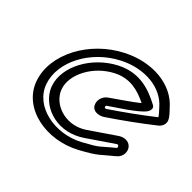

<svg xmlns="http://www.w3.org/2000/svg" viewBox="-145 -807 1032 1032"><g transform="rotate(45 371.0 -291.5)"><path d="M677 -139C708.5 -164.2 705.8 -204.5 686.6 -224.2C665.9 -245.6 633.1 -241.5 609.8 -225.6L464.4 -126.5C375.1 -65.6 265 -95.1 223.7 -167.2C219.9 -173.9 216.8 -180.8 214.3 -188C185.5 -271.2 246.6 -393.1 357 -449.3C435 -489 504.8 -470.5 571.5 -437.7C533.9 -405.7 447.2 -348.8 422.6 -330.7C393.8 -309.5 388.5 -274 401.7 -250.2C418.9 -218.9 459.9 -227.6 482.3 -242.4C563.3 -297 643.1 -354.4 719.7 -414.8C728.3 -421.2 736.3 -431.6 739.5 -442C746.9 -466.1 734.7 -481.8 726.4 -492.8C715.6 -507.3 701.8 -520 695.5 -527.3C615.5 -619.9 462.9 -638.2 317.3 -564C139.2 -473.3 35.1 -276.3 88 -123.6C141.2 30.1 348 68.6 509.8 -19.4C612.3 -75 604.3 -80.6 677 -139ZM648.7 -173.4C567.9 -108.3 593 -116.1 493.2 -61.8C357.2 12.1 180.7 -22.6 137 -148.6C93 -275.7 179.5 -442.9 332.3 -520.7C457 -584.3 586.3 -567.8 653.2 -490.4C665 -476.7 684.5 -457.9 689.1 -447.4C613.6 -388.2 538.5 -334.3 460.4 -281.6C454.9 -278 449.1 -279.3 448.2 -281C444.4 -287.9 447.1 -293.1 447.3 -293.4C475.3 -313.9 595.4 -387.3 625.7 -429.6C630.5 -436.3 643 -462.2 622.7 -473C550.9 -511.1 455.5 -550.4 342 -492.6C206.8 -423.7 127.1 -272.9 165.2 -163C168.5 -153.5 172.6 -144.5 177.5 -135.9C228.3 -47.2 365.2 -4.6 486.9 -87.6L632.3 -186.8C636.7 -189.8 640.5 -191.2 645.8 -185.8C649 -182.4 649.5 -176.2 648.7 -173.4Z"/></g></svg>

Font: Hi.
Style: Regular
Weight: 400
Designer: Mew Too, Robert Jablonski
Foundry: Cannot Into Space Fonts
Version: Version 1.996